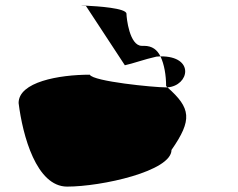

<svg xmlns="http://www.w3.org/2000/svg" viewBox="-20 -684 881 712"><path d="M49 -302C64 -181 115 8 229 8C356 8 616 -49 616 -128C694 -240 688 -283 601 -360H594C551 -360 325 -382 313 -407C198 -407 49 -380 49 -302ZM298 -663C298 -663 298 -664 298 -664C272 -664 278 -663 298 -663ZM298 -663 443 -442C472 -448 515 -464 560 -474C565 -474 570 -475 575 -475C563 -499 545 -514 514 -514H506C460 -514 449 -618 449 -633C449 -654 341 -661 298 -663ZM575 -475C589 -446 596 -405 596 -365L601 -360C682 -366 704 -476 575 -475Z"/></svg>

Font: Ampere
Style: SuExt
Weight: 400
Version: Version 1